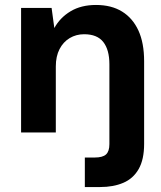

<svg xmlns="http://www.w3.org/2000/svg" viewBox="-20 -534 651 774"><path d="M65 0V-502H188L199 -421Q222 -463 264.5 -488.5Q307 -514 367 -514Q429 -514 472 -487.5Q515 -461 538 -411Q561 -361 561 -287V46Q561 109 539 147.5Q517 186 477 203Q437 220 384 220H322V101H362Q394 101 407.5 88.5Q421 76 421 47V-275Q421 -333 396.5 -364.5Q372 -396 319 -396Q287 -396 261 -380.5Q235 -365 220 -336Q205 -307 205 -266V0Z"/></svg>

Font: DM Sans 16pt ExtraBold
Style: Regular
Weight: 800
Version: Version 4.004;gftools[0.9.30]